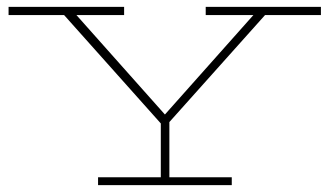

<svg xmlns="http://www.w3.org/2000/svg" viewBox="-20 -540 960 560"><path d="M753 -496 474 -184V-23H656V0H266V-23H449V-180L167 -496H5V-520H342V-496H203L461 -206L719 -496H580V-520H916V-496Z"/></svg>

Font: Padyakke Expanded One
Style: Regular
Weight: 400
Designer: James Puckett
Foundry: Dunwich Type Founders
Version: Version 1.500; ttfautohint (v1.8.4.7-5d5b)